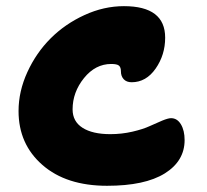

<svg xmlns="http://www.w3.org/2000/svg" viewBox="-20 -660 671 621"><path d="M326.2 -59.1Q194.3 -59.1 117.2 -126.5Q40 -193.8 40 -300.8Q40 -364.7 68.6 -427Q97.2 -489.3 143.8 -535.9Q190.4 -582.5 253.2 -611.3Q315.9 -640.1 380.9 -640.1Q514.2 -640.1 514.2 -538.1Q514.2 -482.4 483.4 -438.2Q452.6 -394 405.8 -394Q389.2 -394 380.1 -403.8Q371.1 -413.6 371.1 -429.2Q371.1 -442.4 364.7 -447.8Q358.4 -453.1 339.8 -453.1Q288.6 -453.1 251.7 -407.5Q214.8 -361.8 214.8 -306.2Q214.8 -267.1 247.1 -246.6Q279.3 -226.1 336.9 -226.1Q373.5 -226.1 408.2 -234.1Q442.9 -242.2 463.9 -252Q484.9 -261.7 504.4 -269.8Q523.9 -277.8 533.2 -277.8Q553.2 -277.8 565.2 -257.8Q577.1 -237.8 577.1 -207Q577.1 -139.2 512.9 -99.1Q448.7 -59.1 326.2 -59.1Z"/></svg>

Font: Shantell Sans Irregular Bouncy
Style: Regular
Weight: 800
Designer: Stephen Nixon, Anya Danilova, Shantell Martin
Foundry: Arrow Type
Version: Version 1.006;[9816181b4]